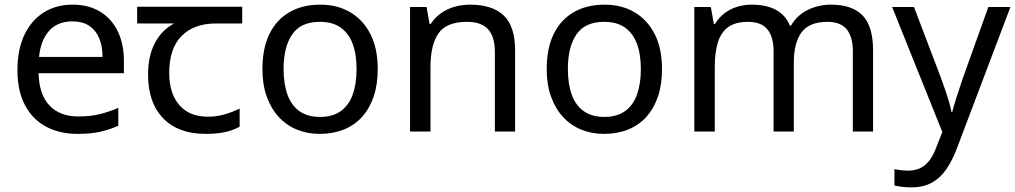

<svg xmlns="http://www.w3.org/2000/svg" viewBox="-20 -566 4367 826"><path d="M292 -546Q361 -546 410.5 -516Q460 -486 486.5 -431.5Q513 -377 513 -304V-251H146Q148 -160 192.5 -112.5Q237 -65 317 -65Q368 -65 407.5 -74.5Q447 -84 489 -102V-25Q448 -7 408 1.5Q368 10 313 10Q237 10 178.5 -21Q120 -52 87.5 -113.5Q55 -175 55 -264Q55 -352 84.5 -415Q114 -478 167.5 -512Q221 -546 292 -546ZM291 -474Q228 -474 191.5 -433.5Q155 -393 148 -321H421Q421 -367 407 -401Q393 -435 364.5 -454.5Q336 -474 291 -474Z M865 10Q747 10 682 -57Q617 -124 617 -245Q617 -325 646 -380.5Q675 -436 729 -465H570V-537H1022V-465H909Q815 -465 761.5 -411.5Q708 -358 708 -252Q708 -165 751 -114.5Q794 -64 874 -64Q911 -64 945 -73.5Q979 -83 1011 -99V-21Q982 -5 947 2.5Q912 10 865 10Z M1605 -269Q1605 -202 1587.5 -150.5Q1570 -99 1537.5 -63Q1505 -27 1458.5 -8.5Q1412 10 1355 10Q1302 10 1257 -8.5Q1212 -27 1179 -63Q1146 -99 1127.5 -150.5Q1109 -202 1109 -269Q1109 -358 1139 -419.5Q1169 -481 1225 -513.5Q1281 -546 1358 -546Q1431 -546 1486.5 -513.5Q1542 -481 1573.5 -419.5Q1605 -358 1605 -269ZM1200 -269Q1200 -206 1216.5 -159.5Q1233 -113 1268 -88Q1303 -63 1357 -63Q1411 -63 1446 -88Q1481 -113 1497.5 -159.5Q1514 -206 1514 -269Q1514 -333 1497 -378Q1480 -423 1445.5 -447.5Q1411 -472 1356 -472Q1274 -472 1237 -418Q1200 -364 1200 -269Z M2002 -546Q2098 -546 2147 -499.5Q2196 -453 2196 -349V0H2109V-343Q2109 -408 2080 -440Q2051 -472 1989 -472Q1900 -472 1866 -422Q1832 -372 1832 -278V0H1744V-536H1815L1828 -463H1833Q1851 -491 1877.5 -509.5Q1904 -528 1936 -537Q1968 -546 2002 -546Z M2828 -269Q2828 -202 2810.5 -150.5Q2793 -99 2760.5 -63Q2728 -27 2681.5 -8.5Q2635 10 2578 10Q2525 10 2480 -8.5Q2435 -27 2402 -63Q2369 -99 2350.5 -150.5Q2332 -202 2332 -269Q2332 -358 2362 -419.5Q2392 -481 2448 -513.5Q2504 -546 2581 -546Q2654 -546 2709.5 -513.5Q2765 -481 2796.5 -419.5Q2828 -358 2828 -269ZM2423 -269Q2423 -206 2439.5 -159.5Q2456 -113 2491 -88Q2526 -63 2580 -63Q2634 -63 2669 -88Q2704 -113 2720.5 -159.5Q2737 -206 2737 -269Q2737 -333 2720 -378Q2703 -423 2668.5 -447.5Q2634 -472 2579 -472Q2497 -472 2460 -418Q2423 -364 2423 -269Z M3555 -546Q3646 -546 3691 -499.5Q3736 -453 3736 -349V0H3649V-345Q3649 -408 3622.5 -440Q3596 -472 3540 -472Q3462 -472 3428.5 -427Q3395 -382 3395 -296V0H3308V-345Q3308 -387 3296 -415.5Q3284 -444 3260 -458Q3236 -472 3198 -472Q3144 -472 3113 -449.5Q3082 -427 3068.5 -384Q3055 -341 3055 -278V0H2967V-536H3038L3051 -463H3056Q3073 -491 3097.5 -509.5Q3122 -528 3152 -537Q3182 -546 3214 -546Q3276 -546 3317.5 -524Q3359 -502 3378 -456H3383Q3410 -502 3456.5 -524Q3503 -546 3555 -546Z M3818 -536H3912L4028 -231Q4038 -204 4046.5 -179Q4055 -154 4062 -130.5Q4069 -107 4073 -85H4077Q4083 -110 4096 -150.5Q4109 -191 4123 -232L4232 -536H4327L4096 74Q4077 124 4051.5 161.5Q4026 199 3989.5 219.5Q3953 240 3901 240Q3877 240 3859 237.5Q3841 235 3828 232V162Q3839 164 3854.5 166Q3870 168 3887 168Q3918 168 3940.5 156.5Q3963 145 3979 123.5Q3995 102 4006 73L4034 2Z"/></svg>

Font: utamil15
Style: Book
Weight: 400
Designer: Jelle Bosma - Monotype Design Team
Foundry: Monotype Imaging Inc.
Version: Version 2.003